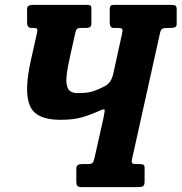

<svg xmlns="http://www.w3.org/2000/svg" viewBox="-20 -770 747 790"><path d="M481.5 -628Q485.5 -645 483 -650Q480.5 -655 463.5 -655H448Q431.5 -655 431.5 -677V-729Q431.5 -743.5 435.8 -746.8Q440 -750 453.5 -750H682.5Q696 -750 701.5 -747Q707 -744 707 -730.5V-672.5Q707 -661 700.5 -658Q694 -655 683 -655H670.5Q653 -655 647 -651.2Q641 -647.5 637.5 -630L523.5 -116.5Q520.5 -102.5 524 -98.8Q527.5 -95 541.5 -95H554.5Q564 -95 569.5 -92.5Q575 -90 575 -78.5V-23.5Q575 -7 567.8 -3.5Q560.5 0 545 0H318.5Q303 0 298.5 -4.8Q294 -9.5 294 -25V-74Q294 -87.5 300.5 -91.2Q307 -95 320 -95H341.5Q357 -95 361.2 -100.2Q365.5 -105.5 369 -120.5L405.5 -283.5Q411.5 -312 410.5 -317.8Q409.5 -323.5 391 -315Q354.5 -298.5 319 -287.8Q283.5 -277 227.5 -277Q128 -277 103 -334.8Q78 -392.5 107 -522L132.5 -635.5Q135 -647.5 132.2 -651.2Q129.5 -655 118.5 -655H109Q91.5 -655 91.5 -678V-731Q91.5 -743 98.2 -746.5Q105 -750 116 -750H337.5Q347.5 -750 351.8 -747.5Q356 -745 356 -734V-674Q356 -662 350.2 -658.5Q344.5 -655 333 -655H313.5Q301 -655 296.8 -651Q292.5 -647 289.5 -633.5L267.5 -534.5Q257 -488.5 253.8 -455.5Q250.5 -422.5 260.2 -404.8Q270 -387 299.5 -387Q342.5 -387 365 -395Q387.5 -403 411.5 -415.5Q437.5 -428.5 446 -466.5Z"/></svg>

Font: Besley* Condensed
Style: Bold Italic
Weight: 700
Width: 3
Italic angle: -13°
Designer: Owen Earl
Foundry: indestructible type*
Version: Version 3.000; ttfautohint (v1.8.3)